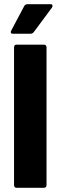

<svg xmlns="http://www.w3.org/2000/svg" viewBox="-20 -896 288 916"><path d="M59 0Q47 0 47 -14V-669Q47 -683 59 -683H189Q202 -683 202 -669V-14Q202 0 189 0ZM40 -735Q34 -735 32 -739.5Q30 -744 33 -749L95 -866Q100 -876 111 -876H222Q228 -876 230 -871Q232 -866 228 -860L142 -744Q136 -735 125 -735Z"/></svg>

Font: Sofia Sans Semi Condensed Black
Style: Regular
Weight: 900
Designer: Botio Nikoltchev, Ani Petrova
Foundry: lettersoup
Version: Version 4.100; ttfautohint (v1.8.4.7-5d5b)